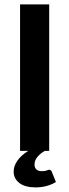

<svg xmlns="http://www.w3.org/2000/svg" viewBox="-20 -668 307 850"><path d="M197.3 83.5Q205.6 83.5 209 91.8L227.5 137.7Q211.9 147.9 188.2 154.8Q164.6 161.6 138.2 161.6Q90.8 161.6 65.7 142.1Q40.5 122.6 40.5 91.8Q40.5 66.9 56.9 43.5Q73.2 20 105 0H68.8V-648.4H197.8V0H178.2Q160.6 9.8 146.7 25.4Q132.8 41 132.8 60.5Q132.8 74.2 141.1 82Q149.4 89.8 164.6 89.8Q172.9 89.8 178.2 88.9Q183.6 87.9 187 86.7Q190.4 85.4 192.6 84.5Q194.8 83.5 197.3 83.5Z"/></svg>

Font: Carlito
Style: Bold
Weight: 700
Designer: Lukasz Dziedzic
Foundry: tyPoland Lukasz Dziedzic
Version: Version 1.104